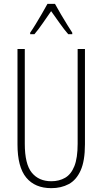

<svg xmlns="http://www.w3.org/2000/svg" viewBox="-20 -969 533 999"><path d="M422 -218Q422 -132 399.5 -82Q377 -32 337.5 -11Q298 10 247 10Q162 10 116.5 -45Q71 -100 71 -218V-714H109V-221Q109 -115 145.5 -70.5Q182 -26 247 -26Q288 -26 319 -44Q350 -62 367 -104.5Q384 -147 384 -221V-714H422ZM266 -949Q279 -925 297 -894.5Q315 -864 331.5 -837.5Q348 -811 356 -799V-791H335Q314 -815 290.5 -848.5Q267 -882 246 -911Q227 -884 203 -849Q179 -814 159 -791H137V-799Q149 -816 165.5 -843Q182 -870 198.5 -898.5Q215 -927 227 -949Z"/></svg>

Font: Noto Sans Gujarati ExtraCondensed ExtraLight
Style: Regular
Weight: 200
Width: 2
Designer: Jelle Bosma - Monotype Design Team, Universal Thirst
Foundry: Monotype Imaging Inc.
Version: Version 2.106; ttfautohint (v1.8.4.7-5d5b)